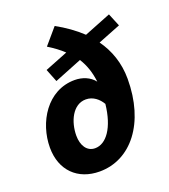

<svg xmlns="http://www.w3.org/2000/svg" viewBox="-138 -840 835 950"><g transform="rotate(-20 280.0 -364.5)"><path d="M175 -194C175 -267 211 -347 280 -347C318 -347 347 -322 364 -293C351 -172 301 -104 242 -104C198 -104 175 -144 175 -194ZM224 12C389 12 510 -139 510 -372C510 -456 484 -528 441 -588L560 -635L532 -703L391 -647C353 -683 309 -714 260 -741L189 -658C220 -639 247 -619 269 -598L148 -550L175 -482L320 -540C344 -502 358 -460 364 -410C340 -441 301 -456 261 -456C116 -456 32 -315 32 -183C32 -63 109 12 224 12Z"/></g></svg>

Font: Source Sans Pro
Style: Bold Italic
Weight: 700
Italic angle: -11°
Designer: Paul D. Hunt
Foundry: Adobe Systems Incorporated
Version: Version 3.006;hotconv 1.0.111;makeotfexe 2.5.65597